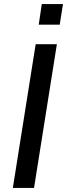

<svg xmlns="http://www.w3.org/2000/svg" viewBox="-20 -922 329 942"><path d="M43 0 155 -705H259L147 0ZM170 -801 185 -902H289L273 -801Z"/></svg>

Font: Mulish SemiBold
Style: Italic
Weight: 600
Italic angle: -9°
Designer: Vernon Adams
Foundry: Vernon Adams
Version: Version 3.603; ttfautohint (v1.8.3)